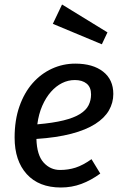

<svg xmlns="http://www.w3.org/2000/svg" viewBox="-20 -822 550 854"><path d="M484 -404Q484 -365 464.5 -331Q445 -297 403.5 -270.5Q362 -244 297 -227Q232 -210 142 -204Q144 -132 174 -99Q204 -66 247 -66Q284 -66 316.5 -76.5Q349 -87 387 -114L426 -50Q385 -20 342 -4Q299 12 251 12Q153 12 99 -47.5Q45 -107 45 -210Q45 -288 66.5 -349Q88 -410 125 -452Q162 -494 211 -516.5Q260 -539 315 -539Q393 -539 438.5 -503.5Q484 -468 484 -404ZM313 -466Q283 -466 256 -452.5Q229 -439 206.5 -413.5Q184 -388 168 -351.5Q152 -315 146 -269Q216 -275 262.5 -286.5Q309 -298 336 -315Q363 -332 374 -354Q385 -376 385 -402Q385 -434 365.5 -450Q346 -466 313 -466ZM433 -625 215 -716 256 -802 458 -678Z"/></svg>

Font: Yekcdsyqcyvpieeyorgstswgcgt
Style: Regular
Weight: 400
Italic angle: -8°
Designer: Carrois Corporate & Edenspiekermann
Foundry: Carrois Corporate GbR & Edenspiekermann AG
Version: Version 2.001